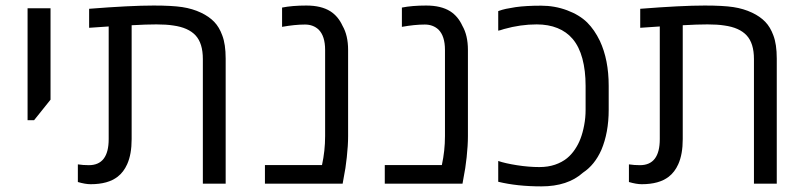

<svg xmlns="http://www.w3.org/2000/svg" viewBox="-20 -660 2895 690"><path d="M79.1 -630.4H161.6V-301.8L102.5 -228H79.1Z M259.8 -5.9V-69.3Q278.8 -66.4 299.3 -66.4Q370.6 -66.4 370.6 -160.2V-564.9L300.3 -560.1V-628.4Q448.2 -640.1 532.2 -640.1Q598.1 -640.1 635 -634.5Q671.9 -628.9 702.6 -614.3Q731.4 -600.6 749.8 -581.5Q768.1 -562.5 778.8 -532.7Q791 -501 791 -449.7V0H709V-447.8Q709 -504.4 682.9 -532.7Q656.7 -561 602.5 -568.4Q578.1 -572.3 542 -572.3Q505.4 -572.3 453.1 -569.3V-160.2Q453.1 -105.5 437 -69.8Q424.3 -41.5 402.8 -24.9Q368.2 2 305.7 2Q286.6 2 259.8 -5.9Z M932.1 -66.9H1137.2Q1148.4 -118.2 1148.4 -170.9V-480.5Q1148.4 -530.3 1125 -553.7Q1105.5 -571.8 1076.2 -571.8Q1039.6 -571.8 993.7 -563.5V-632.8Q1030.3 -640.1 1081.1 -640.1Q1134.3 -640.1 1167 -619.6Q1195.3 -601.6 1210.9 -567.4Q1231 -532.7 1231 -480.5V-170.9Q1231 -137.2 1226.3 -94.7Q1221.7 -52.2 1215.8 -24.9L1211.4 0H932.1Z M1362.8 -66.9H1567.9Q1579.1 -118.2 1579.1 -170.9V-480.5Q1579.1 -530.3 1555.7 -553.7Q1536.1 -571.8 1506.8 -571.8Q1470.2 -571.8 1424.3 -563.5V-632.8Q1460.9 -640.1 1511.7 -640.1Q1564.9 -640.1 1597.7 -619.6Q1626 -601.6 1641.6 -567.4Q1661.6 -532.7 1661.6 -480.5V-170.9Q1661.6 -137.2 1657 -94.7Q1652.3 -52.2 1646.5 -24.9L1642.1 0H1362.8Z M1770.5 -6.8V-81.5Q1795.9 -72.8 1838.1 -66.2Q1880.4 -59.6 1918.5 -59.6Q1949.2 -59.6 1974.4 -68.1Q1999.5 -76.7 2017.6 -91.3Q2033.7 -104.5 2046.1 -123Q2058.6 -141.6 2065.9 -161.1Q2074.2 -182.6 2079.3 -209.7Q2084.5 -236.8 2084.5 -265.1V-351.6Q2084.5 -406.2 2073 -449.2Q2061.5 -492.2 2038.1 -520Q2016.1 -545.9 1983.4 -559.1Q1950.7 -572.3 1908.7 -572.3Q1850.6 -572.3 1791.5 -555.7Q1775.4 -550.3 1770.5 -549.8V-620.1Q1785.2 -625.5 1798.3 -628.2Q1811.5 -630.9 1832.5 -634.3Q1869.6 -639.6 1924.8 -639.6Q1973.6 -639.6 2018.1 -623Q2062.5 -606.4 2090.3 -579.1Q2116.7 -552.7 2135.7 -513.2Q2167.5 -445.3 2167.5 -351.6V-265.1Q2167.5 -183.6 2141.1 -121.1Q2117.2 -67.4 2075.2 -39.6Q2020.5 9.8 1925.3 9.8Q1838.4 9.8 1770.5 -6.8Z M2240.2 -5.9V-69.3Q2259.3 -66.4 2279.8 -66.4Q2351.1 -66.4 2351.1 -160.2V-564.9L2280.8 -560.1V-628.4Q2428.7 -640.1 2512.7 -640.1Q2578.6 -640.1 2615.5 -634.5Q2652.3 -628.9 2683.1 -614.3Q2711.9 -600.6 2730.2 -581.5Q2748.5 -562.5 2759.3 -532.7Q2771.5 -501 2771.5 -449.7V0H2689.5V-447.8Q2689.5 -504.4 2663.3 -532.7Q2637.2 -561 2583 -568.4Q2558.6 -572.3 2522.5 -572.3Q2485.8 -572.3 2433.6 -569.3V-160.2Q2433.6 -105.5 2417.5 -69.8Q2404.8 -41.5 2383.3 -24.9Q2348.6 2 2286.1 2Q2267.1 2 2240.2 -5.9Z"/></svg>

Font: Viking Open Sans
Style: Regular
Weight: 400
Foundry: Ascender Corporation
Version: Version 2.001